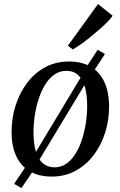

<svg xmlns="http://www.w3.org/2000/svg" viewBox="-20 -859 590 946"><path d="M85.5 67.5 49.5 47 108.5 -40.5 145.5 -91.5 385 -489.5 406 -529.5 461.5 -614 497 -593 441.5 -508 407.5 -458.5 167 -60 143 -16.5ZM319.5 -556Q384 -556 428 -529.8Q472 -503.5 494.8 -453.8Q517.5 -404 517.5 -333Q517.5 -267 498 -205.2Q478.5 -143.5 441.5 -94.8Q404.5 -46 352.2 -17.5Q300 11 235 11Q171.5 11 127.2 -14.8Q83 -40.5 60 -89.8Q37 -139 37 -208.5Q37 -276 56.5 -338.2Q76 -400.5 113 -449.8Q150 -499 202.2 -527.5Q254.5 -556 319.5 -556ZM307 -510Q274 -510 247.8 -491.5Q221.5 -473 202.2 -441.5Q183 -410 170.2 -370.5Q157.5 -331 151.2 -289Q145 -247 145 -207Q145 -149 157.2 -110.5Q169.5 -72 193 -53.2Q216.5 -34.5 249 -34.5Q282 -34.5 307.8 -53Q333.5 -71.5 352.8 -102.8Q372 -134 384.5 -173.2Q397 -212.5 403.2 -254.5Q409.5 -296.5 409.5 -336Q409.5 -392.5 398.2 -431Q387 -469.5 364.5 -489.8Q342 -510 307 -510ZM314.5 -634 463 -839 535 -781.5Q527.5 -770 511 -753Q494.5 -736 472.5 -716.5Q450.5 -697 426.5 -677.5Q402.5 -658 379.8 -641.8Q357 -625.5 338.5 -615.5Z"/></svg>

Font: Merriweather 48pt
Style: Italic
Weight: 400
Italic angle: -7.8°
Version: Version 2.101